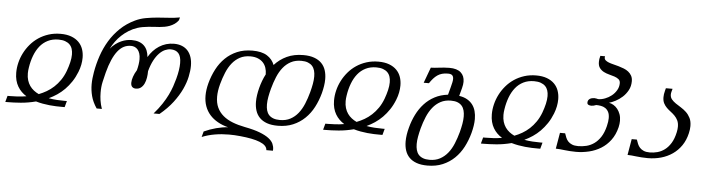

<svg xmlns="http://www.w3.org/2000/svg" viewBox="-73 -973 5272 1427"><g transform="rotate(5 2563.5 -259.5)"><path d="M10.3 -35.6Q35.2 -35.6 66.7 -37.4Q98.1 -39.1 132.8 -44.9Q112.8 -57.1 96.2 -73.5Q79.6 -89.8 67.4 -110.6Q55.2 -131.3 48.6 -156.7Q42 -182.1 42 -213.4Q42 -250.5 51.3 -288.3Q60.5 -326.2 78.4 -361.1Q96.2 -396 122.3 -426.8Q148.4 -457.5 182.1 -480.2Q215.8 -502.9 257.1 -516.1Q298.3 -529.3 346.2 -529.3Q392.6 -529.3 426.3 -516.6Q460 -503.9 481.7 -481.9Q503.4 -460 513.7 -430.4Q523.9 -400.9 523.9 -366.7Q523.9 -340.8 518.6 -313.7Q513.2 -286.6 502.4 -259.3Q486.3 -218.3 464.1 -185.1Q441.9 -151.9 415.8 -125.5Q389.6 -99.1 360.1 -79.3Q330.6 -59.6 299.3 -44.9Q331.1 -39.1 361.6 -37.4Q392.1 -35.6 417.5 -35.6H435.5L422.9 10.7H404.8Q383.3 10.7 359.4 10Q335.4 9.3 309.8 6.6Q284.2 3.9 258.3 -0.7Q232.4 -5.4 207.5 -12.7Q148.9 2.4 94.7 6.6Q40.5 10.7 -2 10.7H-20L-7.3 -35.6ZM334.5 -485.4Q289.1 -485.4 254.4 -468Q219.7 -450.7 195.3 -420.2Q170.9 -389.6 155.3 -348.4Q139.6 -307.1 132.3 -259.3Q130.4 -248 129.4 -237.3Q128.4 -226.6 128.4 -216.3Q128.4 -187 135.5 -164.1Q142.6 -141.1 155.3 -123Q168 -105 185.3 -91.6Q202.6 -78.1 222.7 -68.8Q252 -80.1 280.3 -96.4Q308.6 -112.8 333.7 -136Q358.9 -159.2 379.9 -189.7Q400.9 -220.2 415.5 -259.3Q428.2 -293.9 435.5 -325.4Q442.9 -356.9 442.9 -383.3Q442.9 -406.7 436.8 -425.5Q430.7 -444.3 417.5 -457.5Q404.3 -470.7 383.8 -478Q363.3 -485.4 334.5 -485.4Z M1212.9 -706.5Q1200.7 -689.5 1184.1 -678Q1167.5 -666.5 1148.7 -659.4Q1129.9 -652.3 1110.6 -648.9Q1091.3 -645.5 1073.7 -644Q1052.7 -642.6 1031.5 -641.4Q1010.3 -640.1 989.3 -637.9Q968.3 -635.7 948.2 -632.3Q928.2 -628.9 909.2 -622.6Q876.5 -611.8 847.7 -594Q818.8 -576.2 794.7 -553.7Q770.5 -531.2 751.5 -504.9Q732.4 -478.5 718.8 -450.7Q736.8 -473.1 757.1 -488Q777.3 -502.9 797.9 -512.2Q818.4 -521.5 838.4 -525.4Q858.4 -529.3 876 -529.3Q907.2 -529.3 930.4 -521Q953.6 -512.7 969.2 -497.3Q984.9 -481.9 993.2 -460.7Q1001.5 -439.5 1003.4 -413.6Q1018.6 -439.5 1038.3 -460.7Q1058.1 -481.9 1082 -497.3Q1106 -512.7 1133.5 -521Q1161.1 -529.3 1192.4 -529.3Q1225.1 -529.3 1251 -519Q1276.9 -508.8 1294.7 -489Q1312.5 -469.2 1321.8 -440.9Q1331.1 -412.6 1331.1 -376.5Q1331.1 -339.8 1321.5 -294.7Q1312 -249.5 1289.1 -200.4Q1266.1 -151.4 1227.3 -100.1Q1188.5 -48.8 1129.4 0H1085.4Q1121.1 -41 1145.5 -78.1Q1169.9 -115.2 1186.3 -148.9Q1202.6 -182.6 1213.1 -213.1Q1223.6 -243.7 1231 -271.5Q1240.7 -307.6 1245.1 -336.9Q1249.5 -366.2 1249.5 -389.6Q1249.5 -439.5 1229.5 -462.6Q1209.5 -485.8 1170.4 -485.8Q1150.9 -485.8 1129.4 -476.6Q1107.9 -467.3 1087.2 -446.3Q1066.4 -425.3 1048.3 -391.6Q1030.3 -357.9 1017.1 -309.6Q1017.1 -284.7 1013.2 -260.3Q1009.3 -235.8 1000.2 -216.3Q991.2 -196.8 975.8 -184.6Q960.4 -172.4 937.5 -172.4Q920.9 -172.4 910.6 -182.1Q900.4 -191.9 900.4 -212.9Q900.4 -232.9 909.2 -258.5Q918 -284.2 934.1 -309.6Q946.3 -356.9 946.3 -391.6Q946.3 -417 940.4 -434.8Q934.6 -452.6 924.8 -463.9Q915 -475.1 902.1 -480.5Q889.2 -485.8 874.5 -485.8Q845.7 -485.8 821.3 -473.4Q796.9 -460.9 775.9 -434.6Q754.9 -408.2 737.1 -367.7Q719.2 -327.1 704.6 -271.5Q695.8 -237.8 687.5 -200.2Q679.2 -162.6 679.7 -119.6Q679.7 -91.8 684.1 -62Q688.5 -32.2 699.7 0H660.6Q630.4 -44.9 619.1 -88.6Q607.9 -132.3 607.9 -175.8Q607.9 -198.7 610.4 -221.2Q612.8 -243.7 616.7 -266.1Q627.4 -328.6 647.9 -389.4Q668.5 -450.2 700.9 -503.9Q733.4 -557.6 779.3 -601.8Q825.2 -646 886.7 -675.3Q924.3 -693.4 966.3 -700.9Q1008.3 -708.5 1051.5 -712.2Q1094.7 -715.8 1137.2 -718.3Q1179.7 -720.7 1218.8 -728Z M1558.6 -259.3Q1544.9 -208 1544.9 -166Q1544.9 -119.1 1561 -84.7Q1577.1 -50.3 1606.7 -25.4Q1636.2 -0.5 1677.7 15.6Q1719.2 31.7 1770 41.5Q1839.4 54.7 1882.8 71.5Q1926.3 88.4 1950.9 107.4Q1975.6 126.5 1984.6 147Q1993.7 167.5 1993.7 188Q1993.7 190.9 1993.4 193.6Q1993.2 196.3 1993.2 198.7H1944.3Q1943.4 180.2 1929.2 166Q1915 151.9 1888.7 141.4Q1862.3 130.9 1825.2 123.5Q1788.1 116.2 1741.7 111.8Q1699.2 107.4 1658.2 107.4Q1603.5 107.4 1553 116Q1502.4 124.5 1456.5 143.1L1467.8 101.1Q1512.7 80.6 1558.3 68.6Q1604 56.6 1646.5 54.2Q1602.5 43 1567.9 23.4Q1533.2 3.9 1508.8 -23.7Q1484.4 -51.3 1471.4 -87.2Q1458.5 -123 1458.5 -166.5Q1458.5 -209.5 1471.7 -259.3Q1486.8 -315.4 1512.5 -364.5Q1538.1 -413.6 1575.7 -450.2Q1613.3 -486.8 1663.3 -508.1Q1713.4 -529.3 1777.3 -529.3Q1846.7 -529.3 1886.5 -504.2Q1926.3 -479 1942.4 -436.5Q1981 -479.5 2034.2 -504.4Q2087.4 -529.3 2157.2 -529.3Q2204.6 -529.3 2238.3 -517.1Q2272 -504.9 2293.2 -483.2Q2314.5 -461.4 2324.2 -431.2Q2334 -400.9 2334 -364.7Q2334 -339.8 2329.8 -313.5Q2325.7 -287.1 2318.4 -259.3Q2303.2 -203.1 2277.6 -154.1Q2252 -105 2214.1 -68.4Q2176.3 -31.7 2126.2 -10.5Q2076.2 10.7 2012.7 10.7Q1964.8 10.7 1931.4 -1.2Q1897.9 -13.2 1876.7 -34.9Q1855.5 -56.6 1845.7 -86.9Q1835.9 -117.2 1835.9 -153.3Q1835.9 -176.8 1839.8 -203.4Q1843.8 -230 1850.8 -257.3Q1857.9 -284.7 1867.9 -311.3Q1877.9 -337.9 1890.6 -361.8Q1890.6 -388.2 1883.1 -410.9Q1875.5 -433.6 1860.1 -450Q1844.7 -466.3 1821.3 -475.8Q1797.9 -485.4 1765.6 -485.4Q1720.7 -485.4 1687.5 -467.5Q1654.3 -449.7 1629.9 -419.2Q1605.5 -388.7 1588.4 -347.4Q1571.3 -306.2 1558.6 -259.3ZM1938.5 -259.3Q1929.7 -226.6 1924.3 -196.8Q1918.9 -167 1918.9 -140.6Q1918.9 -116.2 1924.3 -96.4Q1929.7 -76.7 1942.1 -62.7Q1954.6 -48.8 1974.9 -41Q1995.1 -33.2 2024.4 -33.2Q2069.3 -33.2 2102.5 -51Q2135.7 -68.8 2160.2 -99.4Q2184.6 -129.9 2201.7 -171.1Q2218.8 -212.4 2231.4 -259.3Q2240.2 -292 2245.6 -321.8Q2251 -351.6 2251 -377.9Q2251 -401.9 2245.4 -421.9Q2239.7 -441.9 2227.3 -455.8Q2214.8 -469.7 2194.8 -477.5Q2174.8 -485.4 2145.5 -485.4Q2100.6 -485.4 2067.4 -467.5Q2034.2 -449.7 2009.8 -419.2Q1985.4 -388.7 1968.3 -347.4Q1951.2 -306.2 1938.5 -259.3Z M2381.3 -35.6Q2406.2 -35.6 2437.7 -37.4Q2469.2 -39.1 2503.9 -44.9Q2483.9 -57.1 2467.3 -73.5Q2450.7 -89.8 2438.5 -110.6Q2426.3 -131.3 2419.7 -156.7Q2413.1 -182.1 2413.1 -213.4Q2413.1 -250.5 2422.4 -288.3Q2431.6 -326.2 2449.5 -361.1Q2467.3 -396 2493.4 -426.8Q2519.5 -457.5 2553.2 -480.2Q2586.9 -502.9 2628.2 -516.1Q2669.4 -529.3 2717.3 -529.3Q2763.7 -529.3 2797.4 -516.6Q2831.1 -503.9 2852.8 -481.9Q2874.5 -460 2884.8 -430.4Q2895 -400.9 2895 -366.7Q2895 -340.8 2889.6 -313.7Q2884.3 -286.6 2873.5 -259.3Q2857.4 -218.3 2835.2 -185.1Q2813 -151.9 2786.9 -125.5Q2760.7 -99.1 2731.2 -79.3Q2701.7 -59.6 2670.4 -44.9Q2702.1 -39.1 2732.7 -37.4Q2763.2 -35.6 2788.6 -35.6H2806.6L2793.9 10.7H2775.9Q2754.4 10.7 2730.5 10Q2706.5 9.3 2680.9 6.6Q2655.3 3.9 2629.4 -0.7Q2603.5 -5.4 2578.6 -12.7Q2520 2.4 2465.8 6.6Q2411.6 10.7 2369.1 10.7H2351.1L2363.8 -35.6ZM2705.6 -485.4Q2660.2 -485.4 2625.5 -468Q2590.8 -450.7 2566.4 -420.2Q2542 -389.6 2526.4 -348.4Q2510.7 -307.1 2503.4 -259.3Q2501.5 -248 2500.5 -237.3Q2499.5 -226.6 2499.5 -216.3Q2499.5 -187 2506.6 -164.1Q2513.7 -141.1 2526.4 -123Q2539.1 -105 2556.4 -91.6Q2573.7 -78.1 2593.8 -68.8Q2623 -80.1 2651.4 -96.4Q2679.7 -112.8 2704.8 -136Q2730 -159.2 2751 -189.7Q2772 -220.2 2786.6 -259.3Q2799.3 -293.9 2806.6 -325.4Q2814 -356.9 2814 -383.3Q2814 -406.7 2807.9 -425.5Q2801.8 -444.3 2788.6 -457.5Q2775.4 -470.7 2754.9 -478Q2734.4 -485.4 2705.6 -485.4Z M3239.3 -485.8Q3214.8 -485.8 3195.8 -480.5Q3176.8 -475.1 3161.1 -464.4Q3145.5 -453.6 3131.8 -438.2Q3118.2 -422.9 3104.5 -402.3H3065.4L3108.4 -518.6Q3122.6 -518.6 3137.9 -520.3Q3153.3 -522 3170.7 -523.9Q3188 -525.9 3206.8 -527.6Q3225.6 -529.3 3246.6 -529.3Q3303.2 -529.3 3331.5 -504.4Q3359.9 -479.5 3359.9 -435.1Q3359.9 -414.6 3353 -388.2L3336.9 -328.1Q3372.1 -322.8 3396.7 -308.6Q3421.4 -294.4 3437.3 -273.4Q3453.1 -252.4 3460.4 -225.3Q3467.8 -198.2 3467.8 -166.5Q3467.8 -142.1 3463.6 -115.7Q3459.5 -89.4 3452.1 -61.5Q3437 -5.4 3411.4 43.7Q3385.7 92.8 3347.9 129.4Q3310.1 166 3260 187.3Q3210 208.5 3146.5 208.5Q3098.6 208.5 3065.2 196.5Q3031.7 184.6 3010.5 162.8Q2989.3 141.1 2979.5 110.8Q2969.7 80.6 2969.7 44.4Q2969.7 -4.4 2985.4 -61.5Q2999 -113.3 3022 -159.2Q3044.9 -205.1 3077.9 -241Q3110.8 -276.9 3154.5 -300Q3198.2 -323.2 3253.4 -329.6L3269 -388.2Q3273.9 -406.7 3277.3 -422.1Q3280.8 -437.5 3280.8 -449.7Q3280.8 -466.8 3271.7 -476.3Q3262.7 -485.8 3239.3 -485.8ZM3072.3 -61.5Q3064 -29.3 3058.6 0.2Q3053.2 29.8 3053.2 55.7Q3053.2 80.1 3058.6 100.3Q3064 120.6 3076.4 134.8Q3088.9 148.9 3108.9 156.7Q3128.9 164.6 3158.2 164.6Q3202.6 164.6 3235.8 146.7Q3269 128.9 3293.7 98.4Q3318.4 67.9 3335.4 26.6Q3352.5 -14.6 3365.2 -61.5Q3373.5 -93.8 3378.7 -123Q3383.8 -152.3 3383.8 -178.2Q3383.8 -202.6 3378.4 -222.9Q3373 -243.2 3360.6 -257.6Q3348.1 -272 3328.4 -279.8Q3308.6 -287.6 3279.3 -287.6Q3235.4 -287.6 3202.1 -269.8Q3168.9 -252 3144.3 -221.4Q3119.6 -190.9 3102.3 -149.7Q3085 -108.4 3072.3 -61.5Z M3558.6 -35.6Q3583.5 -35.6 3615 -37.4Q3646.5 -39.1 3681.2 -44.9Q3661.1 -57.1 3644.5 -73.5Q3627.9 -89.8 3615.7 -110.6Q3603.5 -131.3 3596.9 -156.7Q3590.3 -182.1 3590.3 -213.4Q3590.3 -250.5 3599.6 -288.3Q3608.9 -326.2 3626.7 -361.1Q3644.5 -396 3670.7 -426.8Q3696.8 -457.5 3730.5 -480.2Q3764.2 -502.9 3805.4 -516.1Q3846.7 -529.3 3894.5 -529.3Q3940.9 -529.3 3974.6 -516.6Q4008.3 -503.9 4030 -481.9Q4051.8 -460 4062 -430.4Q4072.3 -400.9 4072.3 -366.7Q4072.3 -340.8 4066.9 -313.7Q4061.5 -286.6 4050.8 -259.3Q4034.7 -218.3 4012.5 -185.1Q3990.2 -151.9 3964.1 -125.5Q3938 -99.1 3908.4 -79.3Q3878.9 -59.6 3847.7 -44.9Q3879.4 -39.1 3909.9 -37.4Q3940.4 -35.6 3965.8 -35.6H3983.9L3971.2 10.7H3953.1Q3931.6 10.7 3907.7 10Q3883.8 9.3 3858.2 6.6Q3832.5 3.9 3806.6 -0.7Q3780.8 -5.4 3755.9 -12.7Q3697.3 2.4 3643.1 6.6Q3588.9 10.7 3546.4 10.7H3528.3L3541 -35.6ZM3882.8 -485.4Q3837.4 -485.4 3802.7 -468Q3768.1 -450.7 3743.7 -420.2Q3719.2 -389.6 3703.6 -348.4Q3688 -307.1 3680.7 -259.3Q3678.7 -248 3677.7 -237.3Q3676.8 -226.6 3676.8 -216.3Q3676.8 -187 3683.8 -164.1Q3690.9 -141.1 3703.6 -123Q3716.3 -105 3733.6 -91.6Q3751 -78.1 3771 -68.8Q3800.3 -80.1 3828.6 -96.4Q3856.9 -112.8 3882.1 -136Q3907.2 -159.2 3928.2 -189.7Q3949.2 -220.2 3963.9 -259.3Q3976.6 -293.9 3983.9 -325.4Q3991.2 -356.9 3991.2 -383.3Q3991.2 -406.7 3985.1 -425.5Q3979 -444.3 3965.8 -457.5Q3952.6 -470.7 3932.1 -478Q3911.6 -485.4 3882.8 -485.4Z M4249.5 -33.2Q4280.3 -33.2 4310.8 -40.5Q4341.3 -47.9 4368.2 -66.7Q4395 -85.4 4416.3 -117.7Q4437.5 -149.9 4449.7 -199.2Q4458.5 -234.9 4458.5 -259.8Q4458.5 -288.6 4449.2 -306.2Q4439.9 -323.7 4425.3 -333.3Q4410.6 -342.8 4392.6 -345.9Q4374.5 -349.1 4357.4 -349.1Q4347.7 -345.2 4338.6 -343Q4329.6 -340.8 4321.8 -340.8Q4308.6 -340.8 4299.6 -345.5Q4290.5 -350.1 4290.5 -361.3Q4290.5 -372.1 4294.9 -379.2Q4299.3 -386.2 4306.4 -390.6Q4313.5 -395 4322.3 -397Q4331.1 -398.9 4339.8 -398.9Q4347.7 -398.9 4354.5 -397.2Q4361.3 -395.5 4367.7 -394Q4392.6 -394 4418.9 -404.1Q4445.3 -414.1 4467.3 -431.6Q4489.3 -449.2 4503.4 -473.4Q4517.6 -497.6 4517.6 -525.9Q4517.6 -544.9 4505.1 -555.2Q4492.7 -565.4 4473.9 -571.8Q4455.1 -578.1 4433.3 -583.5Q4411.6 -588.9 4392.8 -598.6Q4374 -608.4 4361.6 -625Q4349.1 -641.6 4349.1 -670.4Q4349.1 -680.2 4350.6 -691.4Q4352.1 -702.6 4356 -715.8H4391.1Q4389.6 -710.4 4389.6 -706.1Q4389.6 -693.8 4398.9 -685.8Q4408.2 -677.7 4423.3 -671.9Q4438.5 -666 4458 -661.4Q4477.5 -656.7 4497.6 -650.9Q4517.6 -645 4537.1 -637.5Q4556.6 -629.9 4571.8 -617.9Q4586.9 -606 4596.2 -589.1Q4605.5 -572.3 4605.5 -548.3Q4605.5 -510.3 4589.1 -480.5Q4572.8 -450.7 4549.1 -429.2Q4525.4 -407.7 4498.5 -393.8Q4471.7 -379.9 4450.7 -374Q4468.3 -371.1 4484.9 -361.1Q4501.5 -351.1 4514.4 -335Q4527.3 -318.8 4535.4 -296.9Q4543.5 -274.9 4543.5 -247.6Q4543.5 -224.6 4537.6 -199.2Q4523.4 -142.1 4493.4 -102.1Q4463.4 -62 4422.9 -37.1Q4382.3 -12.2 4334.5 -0.7Q4286.6 10.7 4237.8 10.7Q4212.4 10.7 4191.2 9Q4169.9 7.3 4151.9 5.4Q4133.8 3.4 4117.7 1.7Q4101.6 0 4086.4 0L4106.9 -119.6H4145.5Q4150.9 -103.5 4157.2 -87.9Q4163.6 -72.3 4174.8 -60.3Q4186 -48.3 4203.9 -40.8Q4221.7 -33.2 4249.5 -33.2Z M4784.7 -32.7Q4812.5 -32.7 4841.1 -40.3Q4869.6 -47.9 4895 -66.7Q4920.4 -85.4 4940.4 -117.7Q4960.4 -149.9 4971.2 -199.7Q4976.1 -222.2 4976.1 -241.2Q4976.1 -269 4966.8 -288.1Q4957.5 -307.1 4943.4 -321.5Q4929.2 -335.9 4913.1 -347.9Q4897 -359.9 4882.8 -373.8Q4868.7 -387.7 4859.4 -405.8Q4850.1 -423.8 4850.1 -450.7Q4850.1 -461.4 4851.8 -473.6Q4853.5 -485.8 4857.4 -500L4862.3 -518.6H4912.1L4905.8 -496.1Q4902.8 -484.9 4902.8 -475.6Q4902.8 -454.1 4915 -439.5Q4927.2 -424.8 4945.8 -412.1Q4964.4 -399.4 4985.6 -386.5Q5006.8 -373.5 5025.4 -356Q5043.9 -338.4 5056.2 -314Q5068.4 -289.6 5068.4 -253.9Q5068.4 -241.7 5066.7 -228.5Q5064.9 -215.3 5061.5 -200.2Q5049.3 -147.5 5022.2 -107.9Q4995.1 -68.4 4956.8 -42Q4918.5 -15.6 4871.6 -2.4Q4824.7 10.7 4772.9 10.7Q4747.6 10.7 4726.3 9Q4705.1 7.3 4686.8 5.4Q4668.5 3.4 4652.6 1.7Q4636.7 0 4621.6 0L4642.1 -119.6H4680.7Q4686 -103.5 4692.4 -87.9Q4698.7 -72.3 4710 -60.1Q4721.2 -47.9 4739 -40.3Q4756.8 -32.7 4784.7 -32.7Z"/></g></svg>

Font: Arian AMU Serif
Style: Italic
Weight: 400
Italic angle: -15°
Designer: Ruben Hakobyan (Tarumian)
Foundry: Ruben Hakobyan (Tarumian)
Version: Version 1.002